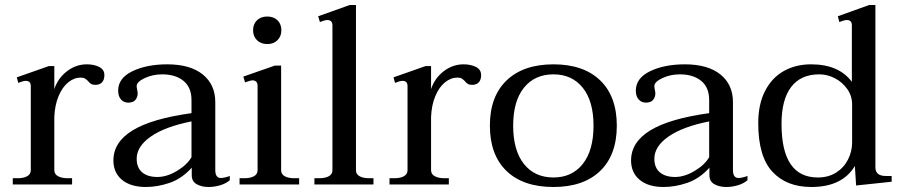

<svg xmlns="http://www.w3.org/2000/svg" viewBox="-20 -737 3603 767"><path d="M397 -437Q397 -418 387.5 -408Q378 -398 361 -398Q350 -398 343.5 -402Q337 -406 332 -413Q325 -420 319 -423.5Q313 -427 302 -427Q276 -427 252.5 -408Q229 -389 214 -353Q199 -317 197 -270V-57Q197 -41 212 -33Q227 -25 251 -25H268V0H31V-25H50Q74 -25 88.5 -33Q103 -41 103 -57V-393Q103 -414 83 -414Q73 -414 53 -406L47 -428L175 -473H197V-381Q211 -424 247 -452Q283 -480 327 -480Q356 -480 376.5 -469.5Q397 -459 397 -437Z M433 -96Q433 -169 509.5 -216Q586 -263 745 -285V-337Q745 -388 713 -414Q681 -440 628 -440Q590 -440 558 -425Q526 -410 526 -393Q526 -387 528 -378Q530 -369 530 -364Q530 -349 521 -338Q512 -327 492 -327Q475 -327 463.5 -339.5Q452 -352 452 -375Q452 -425 509 -452.5Q566 -480 648 -480Q740 -480 790 -439.5Q840 -399 840 -329V-58Q840 -26 862 -26Q876 -26 898 -34V-17Q883 -4 860 3Q837 10 813 10Q786 10 766 -1Q746 -12 746 -37V-67Q706 -23 657.5 -6.5Q609 10 563 10Q502 10 467.5 -18.5Q433 -47 433 -96ZM745 -109V-252Q639 -231 582.5 -191.5Q526 -152 526 -103Q526 -67 548 -48.5Q570 -30 609 -30Q646 -30 686.5 -54Q727 -78 745 -109Z M991 -616Q991 -641 1006.5 -656Q1022 -671 1048 -671Q1073 -671 1088.5 -656Q1104 -641 1104 -616Q1104 -592 1088.5 -576.5Q1073 -561 1048 -561Q1022 -561 1006.5 -576.5Q991 -592 991 -616ZM937 -25H956Q980 -25 994.5 -33Q1009 -41 1009 -57V-394Q1009 -416 988 -416Q983 -416 973 -412.5Q963 -409 959 -408L952 -431L1078 -475H1103V-57Q1103 -41 1117.5 -33Q1132 -25 1156 -25H1175V0H937Z M1236 -25H1254Q1279 -25 1293.5 -33Q1308 -41 1308 -57V-636Q1308 -657 1287 -657Q1278 -657 1258 -649L1251 -672L1377 -717H1402V-57Q1402 -41 1416.5 -33Q1431 -25 1455 -25H1472V0H1236Z M1902 -437Q1902 -418 1892.5 -408Q1883 -398 1866 -398Q1855 -398 1848.5 -402Q1842 -406 1837 -413Q1830 -420 1824 -423.5Q1818 -427 1807 -427Q1781 -427 1757.5 -408Q1734 -389 1719 -353Q1704 -317 1702 -270V-57Q1702 -41 1717 -33Q1732 -25 1756 -25H1773V0H1536V-25H1555Q1579 -25 1593.5 -33Q1608 -41 1608 -57V-393Q1608 -414 1588 -414Q1578 -414 1558 -406L1552 -428L1680 -473H1702V-381Q1716 -424 1752 -452Q1788 -480 1832 -480Q1861 -480 1881.5 -469.5Q1902 -459 1902 -437Z M1937 -235Q1937 -352 2004 -416Q2071 -480 2191 -480Q2311 -480 2377.5 -416Q2444 -352 2444 -235Q2444 -118 2377.5 -54Q2311 10 2191 10Q2070 10 2003.5 -54Q1937 -118 1937 -235ZM2351 -235Q2351 -333 2308 -386.5Q2265 -440 2191 -440Q2116 -440 2073 -386.5Q2030 -333 2030 -235Q2030 -136 2073 -82Q2116 -28 2191 -28Q2265 -28 2308 -82Q2351 -136 2351 -235Z M2501 -96Q2501 -169 2577.5 -216Q2654 -263 2813 -285V-337Q2813 -388 2781 -414Q2749 -440 2696 -440Q2658 -440 2626 -425Q2594 -410 2594 -393Q2594 -387 2596 -378Q2598 -369 2598 -364Q2598 -349 2589 -338Q2580 -327 2560 -327Q2543 -327 2531.5 -339.5Q2520 -352 2520 -375Q2520 -425 2577 -452.5Q2634 -480 2716 -480Q2808 -480 2858 -439.5Q2908 -399 2908 -329V-58Q2908 -26 2930 -26Q2944 -26 2966 -34V-17Q2951 -4 2928 3Q2905 10 2881 10Q2854 10 2834 -1Q2814 -12 2814 -37V-67Q2774 -23 2725.5 -6.5Q2677 10 2631 10Q2570 10 2535.5 -18.5Q2501 -47 2501 -96ZM2813 -109V-252Q2707 -231 2650.5 -191.5Q2594 -152 2594 -103Q2594 -67 2616 -48.5Q2638 -30 2677 -30Q2714 -30 2754.5 -54Q2795 -78 2813 -109Z M3009 -245Q3009 -321 3036.5 -374Q3064 -427 3111.5 -453.5Q3159 -480 3220 -480Q3331 -480 3383 -410V-636Q3383 -657 3363 -657Q3353 -657 3333 -649L3327 -672L3452 -717H3477V-69Q3477 -51 3487.5 -42.5Q3498 -34 3519 -34H3542V-11L3400 4L3395 -74Q3345 10 3221 10Q3122 10 3065.5 -51Q3009 -112 3009 -245ZM3384 -168V-320Q3384 -354 3364.5 -381.5Q3345 -409 3315 -424.5Q3285 -440 3253 -440Q3179 -440 3140.5 -389.5Q3102 -339 3102 -242Q3102 -28 3247 -28Q3289 -28 3320 -47.5Q3351 -67 3367.5 -99.5Q3384 -132 3384 -168Z"/></svg>

Font: TavirajRegular
Style: Regular
Weight: 400
Designer: Katatrad Team
Foundry: CadsonDemak
Version: Version 1.000